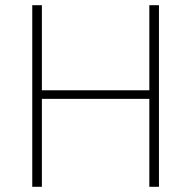

<svg xmlns="http://www.w3.org/2000/svg" viewBox="-20 -718 735 738"><path d="M554 -338H141V0H104V-698H141V-371H554V-698H591V0H554Z"/></svg>

Font: IBM Plex Sans Thai ExtLt
Style: Regular
Weight: 200
Designer: Mike Abbink, Paul van der Laan, Pieter van Rosmalen, Ben Mitchell, Mark Frömberg
Foundry: Bold Monday
Version: Version 1.2